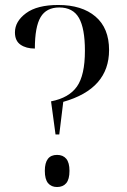

<svg xmlns="http://www.w3.org/2000/svg" viewBox="-20 -744 508 771"><path d="M185 -337Q257 -351 289 -396.5Q321 -442 321 -540Q321 -630 297 -672Q273 -714 218 -714Q166 -714 143 -675Q120 -636 120 -549Q85 -549 62.5 -564.5Q40 -580 40 -614Q40 -658 84.5 -691Q129 -724 214 -724Q309 -724 363.5 -677.5Q418 -631 418 -543Q418 -387 234 -335L218 -204H203ZM209 7Q186 7 173 -8.5Q160 -24 160 -58Q160 -122 209 -122Q233 -122 246 -106.5Q259 -91 259 -58Q259 -24 246 -8.5Q233 7 209 7Z"/></svg>

Font: Noto Serif Display SemiCondensed
Style: Regular
Weight: 400
Width: 4
Designer: Monotype Design Team
Foundry: Monotype Imaging Inc.
Version: Version 2.009